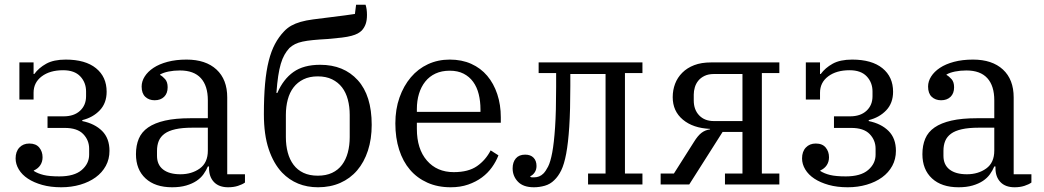

<svg xmlns="http://www.w3.org/2000/svg" viewBox="-20 -780 4417 812"><path d="M239 12Q194 12 158.5 2Q123 -8 98 -24.5Q73 -41 59.5 -63.5Q46 -86 46 -110Q46 -139 62 -156Q78 -173 104 -173Q132 -173 146 -156Q160 -139 160 -115Q160 -96 150.5 -81.5Q141 -67 123 -59V-57Q140 -46 164.5 -40Q189 -34 231 -34Q294 -34 325.5 -61Q357 -88 357 -126V-151Q357 -187 332 -213Q307 -239 254 -239H181V-288H249Q293 -288 318.5 -311.5Q344 -335 344 -373V-393Q344 -431 319.5 -457Q295 -483 247 -483Q191 -483 156.5 -457Q122 -431 122 -388V-359H62V-516H122V-467H125Q144 -493 175.5 -510.5Q207 -528 258 -528Q341 -528 386 -491.5Q431 -455 431 -392Q431 -344 402 -313.5Q373 -283 328 -272V-268Q381 -257 412 -226Q443 -195 443 -142Q443 -107 427.5 -78.5Q412 -50 384.5 -30Q357 -10 319.5 1Q282 12 239 12Z M708 12Q636 12 595.5 -25.5Q555 -63 555 -128Q555 -165 567 -193.5Q579 -222 606.5 -241Q634 -260 678 -270Q722 -280 785 -280H859V-356Q859 -417 829.5 -449.5Q800 -482 741 -482Q715 -482 693 -477.5Q671 -473 657 -465V-463Q668 -457 678.5 -445Q689 -433 689 -411Q689 -385 674 -370.5Q659 -356 634 -356Q610 -356 594.5 -370.5Q579 -385 579 -414Q579 -436 592 -456.5Q605 -477 629 -493Q653 -509 688.5 -518.5Q724 -528 769 -528Q850 -528 895.5 -486Q941 -444 941 -368V-43H1016V-8Q1005 0 986.5 6Q968 12 945 12Q906 12 885 -10Q864 -32 864 -69V-76H859Q852 -59 840.5 -43Q829 -27 811 -15Q793 -3 767.5 4.5Q742 12 708 12ZM743 -43Q791 -43 825 -67.5Q859 -92 859 -143V-240H794Q751 -240 722 -233.5Q693 -227 676 -214.5Q659 -202 651.5 -184Q644 -166 644 -142V-121Q644 -83 670 -63Q696 -43 743 -43Z M1325 12Q1233 12 1173 -50Q1137 -88 1116.5 -149Q1096 -210 1096 -297Q1096 -370 1101 -425.5Q1106 -481 1116.5 -522.5Q1127 -564 1143 -594Q1159 -624 1181 -647Q1195 -662 1212 -671.5Q1229 -681 1251.5 -687.5Q1274 -694 1304.5 -698Q1335 -702 1376 -707Q1414 -712 1439 -715Q1464 -718 1481 -721L1486 -760H1526Q1532 -742 1532 -717Q1532 -694 1526.5 -678.5Q1521 -663 1510 -651Q1503 -644 1493 -638.5Q1483 -633 1466.5 -628.5Q1450 -624 1425.5 -621Q1401 -618 1365 -615Q1329 -613 1303.5 -610.5Q1278 -608 1259.5 -604Q1241 -600 1228 -593.5Q1215 -587 1204 -577Q1192 -564 1183 -548Q1174 -532 1167.5 -510Q1161 -488 1156.5 -458Q1152 -428 1149 -387H1153Q1178 -445 1221 -475.5Q1264 -506 1334 -506Q1434 -506 1493 -441Q1552 -376 1552 -252Q1552 -192 1536 -143Q1520 -94 1490.5 -59.5Q1461 -25 1419 -6.5Q1377 12 1325 12ZM1324 -37Q1359 -37 1384.5 -49Q1410 -61 1426.5 -83Q1443 -105 1451 -135Q1459 -165 1459 -200V-294Q1459 -329 1451 -359Q1443 -389 1426.5 -410.5Q1410 -432 1384.5 -444.5Q1359 -457 1324 -457Q1289 -457 1263.5 -444.5Q1238 -432 1221.5 -410.5Q1205 -389 1197 -359Q1189 -329 1189 -294V-200Q1189 -165 1197 -135Q1205 -105 1221.5 -83Q1238 -61 1263.5 -49Q1289 -37 1324 -37Z M1886 12Q1831 12 1787.5 -7.5Q1744 -27 1714 -62Q1684 -97 1668 -147Q1652 -197 1652 -258Q1652 -318 1669.5 -367.5Q1687 -417 1717.5 -453Q1748 -489 1790 -508.5Q1832 -528 1882 -528Q1933 -528 1973 -510Q2013 -492 2040.5 -459.5Q2068 -427 2083 -382Q2098 -337 2098 -284V-261H1743V-235Q1743 -150 1785.5 -101Q1828 -52 1899 -52Q1961 -52 1997.5 -77.5Q2034 -103 2055 -144L2088 -123Q2078 -97 2060.5 -72.5Q2043 -48 2018 -29.5Q1993 -11 1960 0.5Q1927 12 1886 12ZM1743 -307H2012V-317Q2012 -352 2004.5 -382Q1997 -412 1981 -434Q1965 -456 1940.5 -468.5Q1916 -481 1882 -481Q1848 -481 1822 -469Q1796 -457 1778.5 -435Q1761 -413 1752 -383.5Q1743 -354 1743 -319Z M2238 12Q2193 12 2170.5 -11.5Q2148 -35 2148 -68Q2148 -94 2161.5 -110Q2175 -126 2201 -126Q2224 -126 2236.5 -113Q2249 -100 2249 -78Q2249 -62 2241 -50.5Q2233 -39 2223 -35V-32Q2226 -30 2230.5 -30Q2235 -30 2239 -30Q2262 -30 2278 -46Q2288 -56 2298 -75.5Q2308 -95 2315.5 -135Q2323 -175 2327.5 -241.5Q2332 -308 2332 -412V-471H2258V-516H2697V-471H2623V-46H2697V0H2467V-46H2541V-467H2392V-417Q2392 -313 2387.5 -244Q2383 -175 2374.5 -130Q2366 -85 2353.5 -59.5Q2341 -34 2324 -18Q2307 -1 2284 5.5Q2261 12 2238 12Z M2774 -46H2830L2915 -180Q2931 -206 2946.5 -218Q2962 -230 2983 -233V-235Q2911 -238 2868 -274Q2825 -310 2825 -369Q2825 -399 2835 -425.5Q2845 -452 2865.5 -472.5Q2886 -493 2916 -504.5Q2946 -516 2987 -516H3276V-471H3202V-46H3276V0H3046V-46H3120V-222H3036L2895 0H2774ZM3120 -268V-467H2999Q2976 -467 2959.5 -459Q2943 -451 2933 -438.5Q2923 -426 2918.5 -410.5Q2914 -395 2914 -380V-355Q2914 -316 2937 -292Q2960 -268 2999 -268Z M3565 12Q3520 12 3484.5 2Q3449 -8 3424 -24.5Q3399 -41 3385.5 -63.5Q3372 -86 3372 -110Q3372 -139 3388 -156Q3404 -173 3430 -173Q3458 -173 3472 -156Q3486 -139 3486 -115Q3486 -96 3476.5 -81.5Q3467 -67 3449 -59V-57Q3466 -46 3490.5 -40Q3515 -34 3557 -34Q3620 -34 3651.5 -61Q3683 -88 3683 -126V-151Q3683 -187 3658 -213Q3633 -239 3580 -239H3507V-288H3575Q3619 -288 3644.5 -311.5Q3670 -335 3670 -373V-393Q3670 -431 3645.5 -457Q3621 -483 3573 -483Q3517 -483 3482.5 -457Q3448 -431 3448 -388V-359H3388V-516H3448V-467H3451Q3470 -493 3501.5 -510.5Q3533 -528 3584 -528Q3667 -528 3712 -491.5Q3757 -455 3757 -392Q3757 -344 3728 -313.5Q3699 -283 3654 -272V-268Q3707 -257 3738 -226Q3769 -195 3769 -142Q3769 -107 3753.5 -78.5Q3738 -50 3710.5 -30Q3683 -10 3645.5 1Q3608 12 3565 12Z M4034 12Q3962 12 3921.5 -25.5Q3881 -63 3881 -128Q3881 -165 3893 -193.5Q3905 -222 3932.5 -241Q3960 -260 4004 -270Q4048 -280 4111 -280H4185V-356Q4185 -417 4155.5 -449.5Q4126 -482 4067 -482Q4041 -482 4019 -477.5Q3997 -473 3983 -465V-463Q3994 -457 4004.5 -445Q4015 -433 4015 -411Q4015 -385 4000 -370.5Q3985 -356 3960 -356Q3936 -356 3920.5 -370.5Q3905 -385 3905 -414Q3905 -436 3918 -456.5Q3931 -477 3955 -493Q3979 -509 4014.5 -518.5Q4050 -528 4095 -528Q4176 -528 4221.5 -486Q4267 -444 4267 -368V-43H4342V-8Q4331 0 4312.5 6Q4294 12 4271 12Q4232 12 4211 -10Q4190 -32 4190 -69V-76H4185Q4178 -59 4166.5 -43Q4155 -27 4137 -15Q4119 -3 4093.5 4.5Q4068 12 4034 12ZM4069 -43Q4117 -43 4151 -67.5Q4185 -92 4185 -143V-240H4120Q4077 -240 4048 -233.5Q4019 -227 4002 -214.5Q3985 -202 3977.5 -184Q3970 -166 3970 -142V-121Q3970 -83 3996 -63Q4022 -43 4069 -43Z"/></svg>

Font: IBM Plex Serif
Style: Regular
Weight: 400
Designer: Mike Abbink, Paul van der Laan, Pieter van Rosmalen
Foundry: Bold Monday
Version: Version 2.6